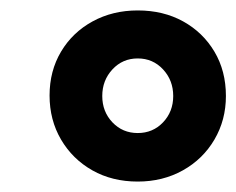

<svg xmlns="http://www.w3.org/2000/svg" viewBox="-20 -732 453 368"><path d="M244 -384Q195 -384 157 -405.5Q119 -427 97 -464.5Q75 -502 75 -549Q75 -596 97 -633Q119 -670 157.5 -691Q196 -712 244 -712Q293 -712 331 -691Q369 -670 391 -633Q413 -596 413 -548Q413 -502 391 -464.5Q369 -427 330.5 -405.5Q292 -384 244 -384ZM244 -477Q273 -477 292.5 -497.5Q312 -518 312 -548Q312 -578 292.5 -599Q273 -620 244 -620Q215 -620 195.5 -599Q176 -578 176 -548Q176 -518 195.5 -497.5Q215 -477 244 -477Z"/></svg>

Font: Nunito Sans 10pt Black
Style: Italic
Weight: 900
Italic angle: -9°
Designer: Vernon Adams
Foundry: Vernon Adams
Version: Version 3.101;gftools[0.9.27]